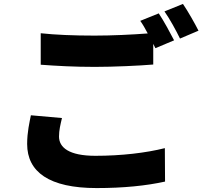

<svg xmlns="http://www.w3.org/2000/svg" viewBox="-20 -898 1040 976"><path d="M137 -312C130 -276 118 -227 118 -166C118 -24 230 58 471 58C609 58 724 46 819 25L818 -145C723 -121 597 -106 465 -106C331 -106 280 -148 280 -204C280 -236 287 -264 295 -298ZM693 -792C706 -774 719 -751 731 -728C654 -722 549 -717 461 -717C354 -717 261 -721 187 -729V-569C269 -563 356 -558 462 -558C558 -558 689 -564 759 -570V-675L770 -653L865 -693C847 -728 812 -793 787 -830ZM816 -840C843 -802 875 -743 895 -702L989 -742C972 -776 936 -840 910 -878Z"/></svg>

Font: Noto Sans CJK KR Black
Style: Regular
Weight: 900
Designer: Ryoko NISHIZUKA (kana & ideographs); Paul D. Hunt (Latin, Greek & Cyrillic); Wenlong ZHANG (bopomofo); Sandoll Communica
Foundry: Adobe Systems Incorporated
Version: Version 1.004;PS 1.004;hotconv 1.0.82;makeotf.lib2.5.63406